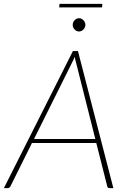

<svg xmlns="http://www.w3.org/2000/svg" viewBox="-39 -965 656 985"><path d="M0 0ZM542.5 0H522Q514 0 511.5 -8L455 -231.5H125L14 -8Q11.5 -4.5 8.2 -2.2Q5 0 1 0H-19L335 -703H361ZM135.5 -252H450L351 -644.5Q349 -651.5 347.2 -658.5Q345.5 -665.5 344.5 -673.5Q341 -665.5 337.8 -658.5Q334.5 -651.5 331 -644.5ZM266.5 -945H486L484.5 -927H264.5ZM399 -837Q399 -830.5 396.2 -824.5Q393.5 -818.5 389 -813.8Q384.5 -809 378.5 -806.2Q372.5 -803.5 366.5 -803.5Q353.5 -803.5 343.8 -813.8Q334 -824 334 -837Q334 -851 343.8 -861.2Q353.5 -871.5 366.5 -871.5Q379 -871.5 389 -861.2Q399 -851 399 -837Z"/></svg>

Font: Lato Thin
Style: Italic
Weight: 200
Italic angle: -7°
Designer: Lukasz Dziedzic
Foundry: tyPoland Lukasz Dziedzic
Version: Version 2.007; 2014-02-27